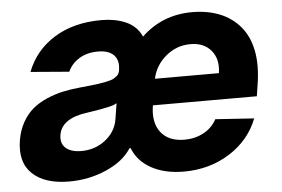

<svg xmlns="http://www.w3.org/2000/svg" viewBox="-44 -613 1003 684"><g transform="rotate(-5 457.0 -271.5)"><path d="M587.4 10.7Q519.9 10.7 471.9 -15.3Q424 -41.2 405.2 -89.1H401.3Q372.5 -44 310.4 -16.9Q248.2 10.3 177.6 10.3Q90.6 10.3 46.2 -31.6Q1.8 -73.5 14.9 -152.3Q21 -187.9 36.8 -215.6Q52.6 -243.3 74 -261.2Q95.5 -279.1 124.6 -291.7Q153.8 -304.3 183.2 -310.7Q212.7 -317.1 247.9 -320.3Q269.5 -322.4 281.6 -323.7Q293.7 -324.9 309.5 -327.1Q325.3 -329.2 333.5 -331Q341.6 -332.7 351.7 -335.4Q361.9 -338.1 366.8 -341.1Q371.8 -344.1 377.1 -348.4Q382.5 -352.6 384.9 -357.8Q387.4 -362.9 388.5 -369.3V-371.4Q393.8 -404.8 375.5 -423.5Q357.2 -442.1 318.9 -442.1Q279.8 -442.1 252 -424.9Q224.1 -407.7 211.3 -379.3L73.5 -390.6Q102.6 -466.3 172.2 -509.4Q241.8 -552.6 340.9 -552.6Q364.7 -552.6 385.7 -548.8Q406.6 -545.1 426 -537.1Q445.3 -529.1 460.4 -514.9Q475.5 -500.7 484 -481.2Q558.6 -552.6 665.5 -552.6Q720.2 -552.6 763.5 -535.3Q806.8 -518.1 836.3 -483.5Q865.8 -448.9 876.2 -397Q886.7 -345.2 875.7 -275.6L869.3 -234H497.5V-233.7Q487.6 -172.9 515.1 -137.6Q542.6 -102.3 599.1 -102.3Q637.1 -102.3 667.6 -118.6Q698.2 -134.9 714.8 -165.5L853 -156.2Q823.5 -80.3 751.6 -34.8Q679.7 10.7 587.4 10.7ZM229.8 -94.1Q279.1 -94.1 315.9 -122.9Q352.6 -151.6 360.1 -195L369.3 -252.8Q363.6 -249.3 354.8 -246.3Q345.9 -243.3 331.3 -240.4Q316.8 -237.6 308.9 -236Q301.1 -234.4 282.1 -231.5Q263.1 -228.7 261 -228.3Q169.4 -215.9 160.2 -157.3Q155.5 -127.1 174.5 -110.6Q193.5 -94.1 229.8 -94.1ZM513.1 -327.8H741.8Q749.6 -376.8 723.9 -408.2Q698.2 -439.6 649.5 -439.6Q599.8 -439.6 561.4 -407.3Q523.1 -375 513.1 -327.8Z"/></g></svg>

Font: Karasuma Gothic
Style: Bold Italic
Weight: 700
Italic angle: 9.39998°
Designer: Rasmus Andersson / Ryoko Nishizuka
Foundry: Genbu
Version: Version 1.00